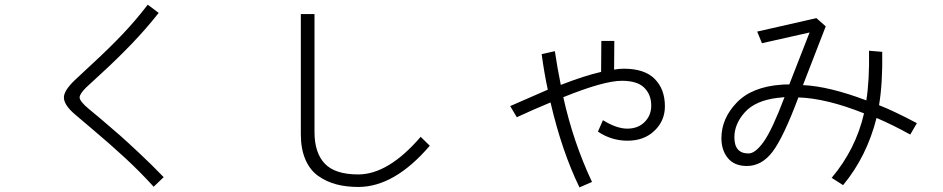

<svg xmlns="http://www.w3.org/2000/svg" viewBox="-20 -775 4040 823"><path d="M253.9 -357.4Q253.9 -386.7 300.8 -431.6Q310.5 -441.4 379.9 -505.4Q449.2 -569.3 505.9 -628.9Q562.5 -688.5 613.3 -754.9L660.2 -719.7Q605.5 -650.4 543.9 -586.4Q482.4 -522.5 419.9 -465.3Q357.4 -408.2 348.6 -399.4Q321.3 -372.1 321.3 -357.4Q321.3 -340.8 361.3 -307.6Q363.3 -306.6 414.6 -263.2Q465.8 -219.7 494.6 -194.3Q523.4 -168.9 578.1 -117.7Q632.8 -66.4 681.6 -15.6L638.7 25.4Q579.1 -40 515.6 -98.6Q452.1 -157.2 381.3 -216.8Q310.5 -276.4 300.8 -285.2Q253.9 -325.2 253.9 -357.4Z M1269.5 -199.2V-714.8H1328.1V-209Q1328.1 -120.1 1372.1 -73.7Q1416 -27.3 1515.6 -27.3Q1644.5 -27.3 1783.2 -188.5L1822.3 -150.4Q1670.9 26.4 1515.6 26.4Q1463.9 26.4 1421.4 15.1Q1378.9 3.9 1343.8 -21Q1308.6 -45.9 1289.1 -91.3Q1269.5 -136.7 1269.5 -199.2Z M2301.8 -543 2358.4 -555.7Q2368.2 -488.3 2383.8 -411.1Q2487.3 -451.2 2556.6 -466.8L2557.6 -599.6H2613.3L2612.3 -476.6Q2632.8 -480.5 2654.3 -480.5Q2743.2 -480.5 2786.6 -436.5Q2830.1 -392.6 2830.1 -319.3Q2830.1 -257.8 2785.6 -214.8Q2741.2 -171.9 2669.9 -171.9Q2600.6 -171.9 2543 -210.9L2564.5 -259.8Q2623 -223.6 2668.9 -223.6Q2714.8 -223.6 2743.2 -252Q2771.5 -280.3 2771.5 -322.3Q2771.5 -369.1 2741.7 -398.9Q2711.9 -428.7 2645.5 -428.7Q2568.4 -428.7 2394.5 -358.4Q2437.5 -165 2517.6 4.9L2463.9 28.3Q2388.7 -126 2339.8 -335.9Q2268.6 -306.6 2195.3 -272.5L2167 -320.3Q2316.4 -385.7 2328.1 -390.6Q2312.5 -462.9 2301.8 -543Z M3072.3 -182.6Q3072.3 -266.6 3137.7 -335Q3203.1 -403.3 3331.1 -412.1Q3340.8 -413.1 3363.3 -413.1L3450.2 -635.7L3246.1 -589.8L3225.6 -639.6L3479.5 -697.3L3519.5 -662.1L3421.9 -410.2Q3533.2 -405.3 3693.4 -344.7Q3707 -426.8 3705.1 -557.6L3761.7 -552.7Q3763.7 -418 3748 -324.2Q3812.5 -298.8 3910.2 -247.1L3881.8 -198.2Q3809.6 -238.3 3737.3 -269.5Q3695.3 -103.5 3593.8 18.6L3544.9 -12.7Q3648.4 -135.7 3683.6 -289.1Q3522.5 -353.5 3402.3 -357.4Q3337.9 -185.5 3291.5 -124.5Q3245.1 -63.5 3181.6 -63.5Q3127.9 -63.5 3100.1 -97.2Q3072.3 -130.9 3072.3 -182.6ZM3127.9 -186.5Q3127.9 -117.2 3188.5 -117.2Q3217.8 -117.2 3253.9 -168Q3290 -218.8 3342.8 -358.4Q3339.8 -358.4 3335 -357.9Q3330.1 -357.4 3323.2 -356.4Q3316.4 -355.5 3312.5 -355.5Q3217.8 -343.8 3172.9 -293.9Q3127.9 -244.1 3127.9 -186.5Z"/></svg>

Font: Gothic A1 Light
Style: Regular
Weight: 300
Version: Version 2.50